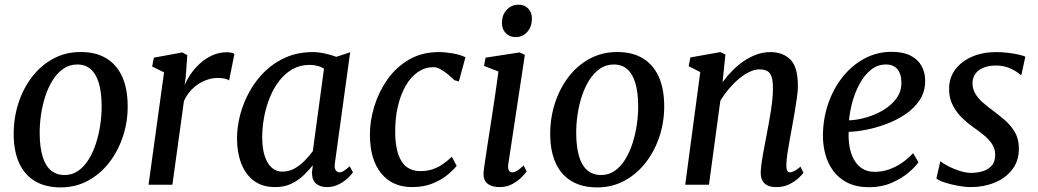

<svg xmlns="http://www.w3.org/2000/svg" viewBox="-20 -791 4442 822"><path d="M325.5 -568.3Q390.2 -568.3 434.7 -541.6Q479.2 -514.9 502.6 -463.9Q526 -412.9 526.6 -339.9Q527.4 -271.8 507 -208.9Q486.6 -146 448.5 -96.3Q410.3 -46.6 357.3 -17.7Q304.2 11.3 239.6 11.3Q175.5 11.3 130.8 -14.9Q86 -41.1 62.7 -91.4Q39.3 -141.7 38.6 -213.4Q37.9 -282.6 57.9 -346.3Q77.9 -410 115.8 -460Q153.7 -510.1 206.9 -539.2Q260.1 -568.3 325.5 -568.3ZM310.5 -514.9Q277.4 -514.9 251.3 -496.8Q225.2 -478.7 205.8 -448.1Q186.5 -417.4 173.9 -378.8Q161.3 -340.1 155.4 -298.6Q149.5 -257.1 149.9 -217.5Q150.6 -159.7 162.5 -120.5Q174.4 -81.3 198 -61.5Q221.6 -41.7 256.8 -41.7Q289.3 -41.7 315 -59.7Q340.6 -77.8 359.6 -108.4Q378.6 -139 391 -177.5Q403.4 -216.1 409.4 -257.7Q415.5 -299.3 415.2 -338.8Q414.7 -396.8 403 -435.8Q391.2 -474.8 368.3 -494.9Q345.5 -514.9 310.5 -514.9Z M770.6 -425.7Q779.1 -448.4 795.9 -473.1Q812.7 -497.8 836.2 -519.3Q859.7 -540.7 888.9 -554Q918 -567.3 951.1 -567.3Q960.4 -567.3 969.8 -565.5Q979.2 -563.7 983.7 -560.1L960.9 -446.9Q955.5 -450.9 943.2 -454.1Q930.9 -457.3 911.8 -457.3Q892.4 -457.3 871.9 -451.1Q851.4 -445 831.7 -432.8Q812.1 -420.7 795.6 -402.1Q779.1 -383.4 767.5 -358.5L718 0H615.9L682.3 -481.1L631.4 -506.3L638.7 -544.1L761 -566.6L781.9 -554.8L775.5 -465.7Z M1413.9 -93.6Q1410.7 -70.5 1417.5 -61.8Q1424.3 -53.1 1432.9 -53.1Q1442 -53.1 1452.1 -59.5Q1462.3 -65.9 1477.2 -79.2L1491.2 -53.3Q1487.1 -46.5 1471.9 -31.2Q1456.6 -15.9 1432.8 -3Q1408.9 10 1379.2 10Q1350.7 10 1333 -4.9Q1315.3 -19.8 1315.7 -53.6L1319.3 -83.6Q1301.7 -61.3 1279 -39.7Q1256.3 -18.1 1226.5 -4Q1196.7 10 1157.9 10Q1102.6 10 1066.4 -17.5Q1030.2 -45 1012.4 -92.2Q994.7 -139.3 994.7 -198Q994.7 -247.6 1008.3 -299.8Q1022 -351.9 1048.6 -399.8Q1075.2 -447.6 1114.4 -485.7Q1153.7 -523.7 1205.1 -545.9Q1256.6 -568 1319.6 -568Q1342.8 -568 1370.8 -561.9Q1398.9 -555.9 1420 -547.7L1479.1 -567.3ZM1367.1 -497Q1353.8 -505.5 1338 -509.3Q1322.2 -513.2 1305.2 -513.2Q1264.9 -513.2 1232.5 -494.9Q1200.2 -476.7 1175.9 -445.3Q1151.5 -414 1135.3 -373.9Q1119 -333.8 1110.8 -289.9Q1102.6 -246 1102.6 -203.3Q1102.6 -155.4 1113.5 -122.5Q1124.4 -89.6 1143.6 -72.9Q1162.9 -56.2 1188.1 -56.2Q1218.3 -56.2 1242.8 -70.6Q1267.3 -85.1 1286.6 -105.4Q1305.8 -125.6 1319.2 -143.7Z M1925.5 -447.6Q1913.1 -459.9 1897.4 -472.9Q1881.7 -485.9 1865.7 -494.7Q1849.7 -503.5 1835.6 -503.5Q1800.1 -503.5 1769.9 -483.2Q1739.8 -462.9 1717.7 -425.4Q1695.7 -387.8 1683.5 -336.3Q1671.4 -284.7 1671.9 -222.3Q1672.7 -166.3 1685.2 -130Q1697.7 -93.7 1721.3 -76Q1744.9 -58.4 1778.7 -58.4Q1809.2 -58.4 1832.6 -66.4Q1855.9 -74.3 1875.6 -88.2Q1895.4 -102 1914.5 -119.7L1935.1 -81.1Q1922.8 -64.9 1897 -43.4Q1871.3 -21.8 1833 -5.9Q1794.8 10 1743.9 10Q1660.2 10 1612.1 -48.7Q1564.1 -107.4 1563.7 -213.3Q1563.3 -271.9 1581.9 -333.9Q1600.5 -395.9 1637.5 -449.2Q1674.6 -502.4 1730.1 -535.2Q1785.5 -568 1858.8 -568Q1886.4 -568 1918.6 -562.3Q1950.8 -556.6 1972.7 -545.9L1944.5 -442.4Z M2118.5 10Q2096.2 10 2080.1 3.1Q2064 -3.9 2056.2 -17.9Q2048.5 -31.9 2050.4 -53.3Q2052.4 -73.7 2057.7 -108.5Q2063 -143.4 2069.8 -188.2Q2076.7 -232.9 2084.6 -283.3Q2092.5 -333.6 2100 -385.3Q2107.5 -437 2114 -485.1L2052.2 -508.7L2058.8 -544.1L2204.6 -566.6L2227 -556L2156.2 -88.8Q2153.4 -70.8 2158.3 -62Q2163.3 -53.1 2171.5 -53.1Q2181.7 -53.1 2193.3 -59.7Q2204.8 -66.2 2221.8 -82.8L2234.8 -57.2Q2230 -50.1 2214.7 -33.9Q2199.3 -17.8 2175 -3.9Q2150.6 10 2118.5 10ZM2187 -632.2Q2161.5 -632.2 2144.9 -649.6Q2128.2 -667 2128.9 -695.4Q2129.6 -728.1 2149.9 -749.5Q2170.1 -770.9 2200.2 -770.9Q2226 -770.9 2241.7 -754.1Q2257.4 -737.3 2257.2 -711.1Q2257 -676.4 2237.4 -654.3Q2217.8 -632.2 2187 -632.2Z M2622.5 -568.3Q2687.2 -568.3 2731.7 -541.6Q2776.2 -514.9 2799.6 -463.9Q2823 -412.9 2823.6 -339.9Q2824.4 -271.8 2804 -208.9Q2783.6 -146 2745.5 -96.3Q2707.3 -46.6 2654.3 -17.7Q2601.2 11.3 2536.6 11.3Q2472.5 11.3 2427.8 -14.9Q2383 -41.1 2359.7 -91.4Q2336.3 -141.7 2335.6 -213.4Q2334.9 -282.6 2354.9 -346.3Q2374.9 -410 2412.8 -460Q2450.7 -510.1 2503.9 -539.2Q2557.1 -568.3 2622.5 -568.3ZM2607.5 -514.9Q2574.4 -514.9 2548.3 -496.8Q2522.2 -478.7 2502.8 -448.1Q2483.5 -417.4 2470.9 -378.8Q2458.3 -340.1 2452.4 -298.6Q2446.5 -257.1 2446.9 -217.5Q2447.6 -159.7 2459.5 -120.5Q2471.4 -81.3 2495 -61.5Q2518.6 -41.7 2553.8 -41.7Q2586.3 -41.7 2612 -59.7Q2637.6 -77.8 2656.6 -108.4Q2675.6 -139 2688 -177.5Q2700.4 -216.1 2706.4 -257.7Q2712.5 -299.3 2712.2 -338.8Q2711.7 -396.8 2700 -435.8Q2688.2 -474.8 2665.3 -494.9Q2642.5 -514.9 2607.5 -514.9Z M3073.4 -439.1Q3092.7 -465.6 3116 -489Q3139.2 -512.4 3165.6 -530.3Q3192 -548.1 3220.4 -558Q3248.8 -568 3278.5 -568Q3331.7 -568 3363.8 -536.1Q3396 -504.2 3396 -422.7Q3396 -401.7 3391.6 -370.7Q3387.1 -339.7 3381.5 -306.9Q3375.8 -274 3370.9 -247Q3366.6 -222 3361.1 -193.1Q3355.6 -164.2 3351.4 -136.1Q3347.2 -107.9 3346.5 -85.4Q3346.2 -68.5 3350 -60.8Q3353.7 -53.1 3360.2 -53.1Q3369.8 -53.1 3380.8 -58.7Q3391.8 -64.4 3407.1 -77.5L3419.6 -51.3Q3416 -45.1 3400.4 -30.2Q3384.8 -15.2 3360.3 -2.6Q3335.7 10 3303.9 10Q3278.8 10 3263.9 1.9Q3249 -6.3 3242.6 -21Q3236.2 -35.7 3236.9 -55.9Q3237.5 -71 3240.1 -90.8Q3242.7 -110.5 3246.8 -132.8Q3250.9 -155 3255.3 -177.6Q3259.6 -200.1 3263.4 -220.5Q3267.3 -241.5 3271.8 -265.7Q3276.3 -290 3280.2 -315.7Q3284.2 -341.4 3286.8 -366.3Q3289.4 -391.2 3289.2 -413.4Q3289 -445 3283.3 -462.4Q3277.5 -479.7 3264.8 -486.8Q3252.1 -493.9 3230.7 -493.9Q3211.1 -493.9 3188.7 -483.2Q3166.4 -472.5 3144 -454Q3121.7 -435.4 3101 -411.2Q3080.3 -386.9 3064 -360L3015.2 0H2913.6L2978 -482.5L2928.4 -507.4L2935.7 -545.1L3064.5 -568L3085.7 -557.4Z M3912 -96.4Q3898.4 -76.3 3868.6 -51.2Q3838.9 -26.1 3796.3 -7.8Q3753.8 10.5 3701.4 10.5Q3647 10.5 3608.8 -8.5Q3570.6 -27.5 3547.1 -59.8Q3523.6 -92 3513.1 -131.9Q3502.6 -171.7 3503.2 -212.8Q3504 -285.4 3526.6 -349.7Q3549.2 -414 3588.9 -463.2Q3628.7 -512.5 3681.9 -540.8Q3735 -569.1 3797.3 -569.1Q3846.5 -569.1 3878.1 -553Q3909.7 -536.9 3925.1 -509.1Q3940.6 -481.3 3940.9 -446.8Q3941.4 -399.7 3918.2 -363.8Q3895 -328 3857 -302.4Q3819 -276.7 3774.7 -260.1Q3730.4 -243.6 3687.7 -235.4Q3645 -227.2 3613.5 -226.6Q3611.7 -194.9 3616.9 -164.5Q3622 -134.1 3635.2 -109.3Q3648.3 -84.6 3670.5 -70Q3692.7 -55.3 3725 -55.3Q3755.8 -55.3 3784.8 -65.2Q3813.8 -75.2 3840.3 -93.1Q3866.8 -111.1 3889.4 -135.3ZM3773.6 -515Q3736.8 -515 3708.6 -492.1Q3680.4 -469.2 3660.6 -432.8Q3640.8 -396.4 3629.4 -354.9Q3618 -313.4 3614.8 -275.8Q3649 -276.8 3688.1 -288Q3727.2 -299.2 3761.8 -319.7Q3796.3 -340.3 3817.9 -369.8Q3839.5 -399.3 3839.1 -437.6Q3838.6 -476.2 3821.2 -495.6Q3803.9 -515 3773.6 -515Z M4352.9 -470.5H4348.6Q4338.6 -481.6 4309.5 -496.1Q4280.4 -510.5 4243.8 -510.5Q4216.3 -510.5 4194.2 -502.6Q4172.1 -494.7 4158.7 -478.9Q4145.3 -463.1 4143.6 -438.6Q4142.6 -413 4154.5 -391.9Q4166.4 -370.7 4186.7 -352.9Q4207.1 -335 4230.6 -317.8Q4255.5 -299.2 4281.3 -277.3Q4307 -255.3 4324.6 -225.8Q4342.1 -196.3 4342.1 -155Q4342.1 -101.7 4313.4 -64.8Q4284.8 -28 4238 -9Q4191.1 10 4136.1 10Q4111.8 10 4080.9 4.3Q4049.9 -1.3 4024.1 -9.8Q3998.4 -18.2 3988.9 -27.1L4005.7 -99.8H4007.9Q4019.2 -89.8 4041.7 -78.4Q4064.2 -67 4090.1 -58.9Q4116 -50.8 4137.7 -50.8Q4162.3 -50.8 4185.9 -57.5Q4209.5 -64.1 4225.1 -81.1Q4240.7 -98 4240.7 -128Q4240.7 -154.2 4226.7 -175Q4212.6 -195.9 4190.9 -213.4Q4169.3 -231 4146.3 -246.8Q4126 -260.7 4101.9 -283.3Q4077.9 -305.8 4060.6 -337.3Q4043.2 -368.8 4043.2 -409.7Q4043.2 -458.2 4070 -493.7Q4096.8 -529.3 4142.2 -548.6Q4187.7 -568 4244 -568Q4270.3 -568 4296.1 -564.8Q4321.8 -561.7 4341.6 -557.1Q4361.3 -552.5 4369.7 -548.6Z"/></svg>

Font: Merriweather 7pt Light
Style: Italic
Weight: 300
Italic angle: -7.8°
Designer: Eben Sorkin
Foundry: Eben Sorkin
Version: Version 2.200;gftools[0.9.31]